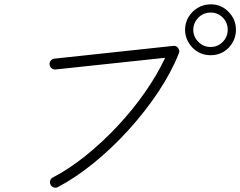

<svg xmlns="http://www.w3.org/2000/svg" viewBox="-20 -877 1110 887"><path d="M248 -13Q239 -8 229 -11Q219 -14 214 -23Q209 -33 212 -43Q215 -53 224 -57Q299 -96 375.5 -157.5Q452 -219 522 -293.5Q592 -368 649 -449.5Q706 -531 743 -610L236 -556Q226 -555 218 -562Q210 -569 209 -579Q208 -589 214.5 -597Q221 -605 231 -606L780 -665Q795 -667 803 -655Q812 -642 806 -630Q772 -544 712 -453.5Q652 -363 575.5 -278.5Q499 -194 415 -125.5Q331 -57 248 -13ZM953 -622Q904 -622 870 -656Q835 -693 835 -739Q835 -772 851 -798.5Q867 -825 894 -841Q921 -857 953 -857Q1003 -857 1036 -822Q1070 -788 1070 -739Q1070 -692 1036 -656Q1002 -622 953 -622ZM953 -660Q986 -660 1009 -683.5Q1032 -707 1032 -739Q1032 -773 1009 -796Q986 -819 953 -819Q920 -819 897 -796Q873 -772 873 -739Q873 -707 897 -683Q920 -660 953 -660Z"/></svg>

Font: Zen Kurenaido
Style: Regular
Weight: 400
Designer: Yoshimichi Ohira
Foundry: Positype
Version: Version 1.001